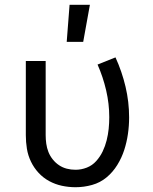

<svg xmlns="http://www.w3.org/2000/svg" viewBox="-20 -775 640 803"><path d="M296 8Q267 8 239 2Q211 -4 186 -17.5Q161 -31 141.5 -52Q122 -73 109.5 -99Q97 -125 92.5 -153Q88 -181 88 -210V-520H171V-210Q171 -192 173.5 -174Q176 -156 182.5 -139.5Q189 -123 200.5 -108.5Q212 -94 227 -84Q242 -74 259.5 -69.5Q277 -65 296 -65Q320 -65 343 -74Q366 -83 382.5 -101.5Q399 -120 409.5 -142Q420 -164 426 -188Q432 -212 434.5 -236Q437 -260 437 -285Q437 -341 424 -397Q411 -453 388 -505L463 -535Q490 -476 505 -412.5Q520 -349 520 -284Q520 -249 515 -214.5Q510 -180 499.5 -147.5Q489 -115 470.5 -85Q452 -55 425.5 -33Q399 -11 365 -1.5Q331 8 296 8ZM259 -600 271 -755H356L328 -600Z"/></svg>

Font: Iosevka Aile
Style: Regular
Weight: 400
Designer: Belleve Invis
Foundry: Belleve Invis
Version: Version 28.0.1; ttfautohint (v1.8.4)